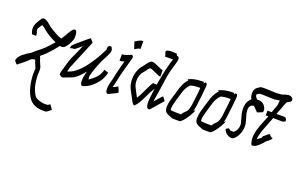

<svg xmlns="http://www.w3.org/2000/svg" viewBox="-145 -1263 3499 2263"><g transform="rotate(20 1605.0 -131.0)"><path d="M552 356 590 409Q575 426 557 439.5Q539 453 529 455Q522 456 515.5 456Q509 456 497 456Q370 456 313 372Q247 272 239 97Q238 84 240 62Q242 40 242 25Q242 20 243 18H241Q234 2 227 -16Q220 -34 211 -52H215Q212 -57 208.5 -64.5Q205 -72 203 -78Q201 -77 198 -77Q189 -77 178 -73.5Q167 -70 156 -65Q141 -50 127 -36.5Q113 -23 98 -11Q75 8 62.5 17.5Q50 27 44 32Q34 42 28.5 45.5Q23 49 15 49H14L-16 12Q-15 -8 0 -31.5Q15 -55 39 -75H40Q89 -115 133 -138Q141 -145 149 -152.5Q157 -160 165 -167H167V-168H166Q197 -194 221.5 -212.5Q246 -231 265 -249Q319 -305 359 -352Q316 -371 272.5 -396.5Q229 -422 202 -445Q190 -456 177.5 -466Q165 -476 146 -486Q144 -487 142 -487Q137 -483 131 -473Q115 -450 109 -438Q103 -426 103 -418Q103 -409 107 -400.5Q111 -392 114.5 -380Q118 -368 118 -345H64Q64 -354 60 -361.5Q56 -369 52.5 -382Q49 -395 49 -418Q49 -464 85 -517Q96 -534 107 -551.5Q118 -569 139 -569Q144 -569 159 -564Q179 -555 197.5 -540Q216 -525 237 -507Q247 -499 275.5 -481Q304 -463 340 -444Q376 -425 406 -415Q428 -445 445 -476Q450 -484 458.5 -500Q467 -516 478.5 -532.5Q490 -549 502 -560.5Q514 -572 525 -570Q542 -567 548 -546Q554 -525 554 -487Q554 -469 545 -444Q536 -419 522 -394.5Q508 -370 492.5 -352Q477 -334 464 -330Q453 -326 446 -326Q437 -326 422 -329Q371 -261 303 -192Q287 -176 271 -162.5Q255 -149 240 -137Q242 -134 245 -130Q248 -127 251.5 -116.5Q255 -106 257.5 -97Q260 -88 260 -88Q268 -72 274.5 -54Q281 -36 290 -18Q293 -12 294.5 0Q296 12 296 25Q296 44 294 63.5Q292 83 293 90Q297 169 312 225Q327 281 358 327Q372 347 413 361Q454 375 497 375Q519 375 523 374Q528 372 537 366Q546 360 549 356ZM143 -489Q143 -489 143 -489Q143 -489 143 -489ZM517 -490Q517 -490 518 -490Z M1013 -244 1063 -227H1065Q1036 -96 910 -9Q878 10 851 19.5Q824 29 819 19Q809 13 806 -5.5Q803 -24 804 -45Q805 -66 808 -82Q811 -98 812 -101Q815 -115 818 -128.5Q821 -142 825 -155Q795 -118 763 -86Q731 -54 698 -35L578 10Q565 10 559.5 6Q554 2 537 -9H536V-42Q545 -73 553 -98Q561 -123 566 -145Q580 -199 598.5 -242Q617 -285 637 -325.5Q657 -366 673 -413Q674 -416 676 -420Q635 -381 608.5 -362Q582 -343 582 -355L544 -346H542Q542 -362 545.5 -371.5Q549 -381 559.5 -391.5Q570 -402 591 -419.5Q612 -437 648 -469L649 -470Q675 -494 697 -510.5Q719 -527 732 -538H735L771 -497Q771 -496 760 -469.5Q749 -443 732 -401.5Q715 -360 695.5 -313.5Q676 -267 658.5 -225Q641 -183 630 -155.5Q619 -128 618 -125Q615 -112 611.5 -99.5Q608 -87 605 -76Q629 -82 652 -93.5Q675 -105 677 -107Q730 -141 782.5 -202.5Q835 -264 893 -362Q901 -376 908 -388Q920 -412 930 -431Q940 -450 947 -462Q949 -467 952 -473H953Q953 -485 953.5 -498Q954 -511 961 -520.5Q968 -530 985 -530Q998 -530 1006.5 -512.5Q1015 -495 1013 -474Q1011 -456 992 -418Q973 -380 944 -326Q919 -268 900 -215.5Q881 -163 868 -104Q874 -91 874 -71Q881 -74 881 -78H882Q938 -116 969.5 -155.5Q1001 -195 1010 -244Z M1327 -718V-620H1325Q1304 -620 1292.5 -612Q1281 -604 1260 -593H1257L1229 -680H1230Q1253 -691 1274 -704.5Q1295 -718 1325 -718ZM1268 -514Q1280 -503 1271 -471.5Q1262 -440 1246 -384Q1234 -342 1226.5 -314Q1219 -286 1213 -262.5Q1207 -239 1201.5 -211.5Q1196 -184 1187 -144Q1183 -129 1179 -114Q1175 -99 1172 -85Q1190 -94 1206 -101Q1222 -108 1234 -116L1261 -48Q1233 -30 1211 -20.5Q1189 -11 1175 -4Q1175 -4 1166 2Q1157 8 1145.5 9.5Q1134 11 1125 -0.5Q1116 -12 1116 -47Q1116 -82 1124.5 -113Q1133 -144 1137 -162Q1147 -206 1153.5 -235.5Q1160 -265 1166 -289Q1172 -313 1179 -340Q1186 -367 1197 -406Q1198 -409 1198.5 -411.5Q1199 -414 1200 -417Q1168 -406 1142 -406V-487Q1160 -487 1175.5 -491Q1191 -495 1219 -506Q1244 -516 1251 -519Q1258 -522 1268 -514Z M1770 -186 1805 -140Q1793 -127 1771.5 -102Q1750 -77 1727 -50Q1704 -23 1687 -4Q1670 15 1668 15Q1625 20 1625 -64Q1625 -89 1628 -112Q1631 -135 1632 -142Q1634 -167 1637 -191Q1640 -215 1643 -238Q1633 -218 1622.5 -201.5Q1612 -185 1611 -182Q1594 -150 1576 -111Q1558 -72 1536.5 -34.5Q1515 3 1488 29H1485Q1475 29 1467 20.5Q1459 12 1453 2Q1447 -8 1445 -13Q1413 -70 1385 -126Q1355 -181 1355 -254Q1355 -320 1382 -379Q1392 -403 1406 -420Q1420 -437 1433 -454Q1452 -481 1465 -496Q1478 -511 1493 -521Q1498 -526 1511 -526Q1526 -526 1547 -518.5Q1568 -511 1590 -500.5Q1612 -490 1630 -482.5Q1648 -475 1656 -475H1658V-394H1656Q1644 -394 1625 -402Q1606 -410 1584.5 -420Q1563 -430 1543 -438Q1523 -446 1511 -446Q1500 -437 1492.5 -428Q1485 -419 1471 -398Q1453 -375 1443.5 -364Q1434 -353 1431 -345Q1419 -319 1414.5 -298.5Q1410 -278 1410 -254Q1410 -230 1414 -212.5Q1418 -195 1427 -176Q1435 -158 1451.5 -127.5Q1468 -97 1484 -67Q1509 -103 1526.5 -143Q1544 -183 1566 -225Q1587 -270 1600 -287.5Q1613 -305 1613 -291H1650Q1661 -359 1674.5 -425.5Q1688 -492 1709 -568Q1710 -575 1716 -595Q1722 -615 1729 -635H1648Q1647 -635 1642 -633.5Q1637 -632 1632 -635Q1627 -638 1627 -651Q1629 -654 1624 -662.5Q1619 -671 1615.5 -681.5Q1612 -692 1618 -701.5Q1624 -711 1648 -715Q1671 -720 1696 -717.5Q1721 -715 1744 -715H1747L1756 -695H1755Q1781 -689 1786.5 -672.5Q1792 -656 1784 -626Q1776 -596 1762 -548Q1741 -482 1730.5 -418.5Q1720 -355 1711 -284.5Q1702 -214 1686 -125Q1682 -108 1681 -90Q1696 -108 1714 -128.5Q1732 -149 1747 -165Q1762 -181 1767 -186Z M2182 -512Q2205 -512 2205 -475Q2205 -462 2203 -450.5Q2201 -439 2200 -425Q2198 -391 2194 -357.5Q2190 -324 2186 -292Q2183 -268 2178 -225.5Q2173 -183 2163 -144Q2180 -165 2181.5 -161.5Q2183 -158 2174 -137.5Q2165 -117 2148.5 -89.5Q2132 -62 2111.5 -34.5Q2091 -7 2071 10Q2058 21 2051.5 21.5Q2045 22 2026 22Q2006 22 1983 21.5Q1960 21 1959 21Q1943 13 1921.5 6Q1900 -1 1884 -11Q1866 -22 1857.5 -41Q1849 -60 1851 -93Q1853 -131 1863 -168Q1873 -205 1878 -221Q1891 -260 1902.5 -303Q1914 -346 1932.5 -388Q1951 -430 1984 -465Q1971 -471 1974.5 -475Q1978 -479 2004 -489Q2036 -501 2073.5 -506Q2111 -511 2161 -511H2163L2162 -491L2181 -512ZM1965 -60Q1966 -60 1989.5 -59.5Q2013 -59 2033 -59H2039Q2055 -86 2072 -101Q2089 -116 2096 -126Q2104 -139 2110.5 -158.5Q2117 -178 2122.5 -210.5Q2128 -243 2133 -295Q2136 -328 2140.5 -361Q2145 -394 2146 -425Q2146 -428 2146 -430Q2103 -430 2072 -426Q2041 -422 2018 -413L2020 -412H2021Q1980 -368 1963.5 -315Q1947 -262 1929 -202Q1924 -181 1916 -151.5Q1908 -122 1905 -93Q1904 -78 1905.5 -72.5Q1907 -67 1913 -64Q1915 -64 1928 -62Q1941 -60 1965 -60Z M2563 -512Q2586 -512 2586 -475Q2586 -462 2584 -450.5Q2582 -439 2581 -425Q2579 -391 2575 -357.5Q2571 -324 2567 -292Q2564 -268 2559 -225.5Q2554 -183 2544 -144Q2561 -165 2562.5 -161.5Q2564 -158 2555 -137.5Q2546 -117 2529.5 -89.5Q2513 -62 2492.5 -34.5Q2472 -7 2452 10Q2439 21 2432.5 21.5Q2426 22 2407 22Q2387 22 2364 21.5Q2341 21 2340 21Q2324 13 2302.5 6Q2281 -1 2265 -11Q2247 -22 2238.5 -41Q2230 -60 2232 -93Q2234 -131 2244 -168Q2254 -205 2259 -221Q2272 -260 2283.5 -303Q2295 -346 2313.5 -388Q2332 -430 2365 -465Q2352 -471 2355.5 -475Q2359 -479 2385 -489Q2417 -501 2454.5 -506Q2492 -511 2542 -511H2544L2543 -491L2562 -512ZM2346 -60Q2347 -60 2370.5 -59.5Q2394 -59 2414 -59H2420Q2436 -86 2453 -101Q2470 -116 2477 -126Q2485 -139 2491.5 -158.5Q2498 -178 2503.5 -210.5Q2509 -243 2514 -295Q2517 -328 2521.5 -361Q2526 -394 2527 -425Q2527 -428 2527 -430Q2484 -430 2453 -426Q2422 -422 2399 -413L2401 -412H2402Q2361 -368 2344.5 -315Q2328 -262 2310 -202Q2305 -181 2297 -151.5Q2289 -122 2286 -93Q2285 -78 2286.5 -72.5Q2288 -67 2294 -64Q2296 -64 2309 -62Q2322 -60 2346 -60Z M3131 -170Q3149 -170 3148 -161.5Q3147 -153 3140 -145Q3133 -137 3133 -137Q3118 -125 3105 -115Q3092 -105 3081 -95V-96Q3078 -87 3063 -71Q3048 -55 3029 -38.5Q3010 -22 2994 -12Q2982 -5 2972.5 -4.5Q2963 -4 2959 -2Q2946 4 2938 -13Q2932 -29 2928.5 -48Q2925 -67 2925 -88Q2925 -140 2941.5 -196Q2958 -252 2979.5 -302.5Q3001 -353 3015 -390Q2997 -390 2982 -389V-449H3035Q3043 -474 3052 -499Q3061 -524 3071 -548L3078 -611L3011 -601L2872 -606Q2848 -606 2834.5 -605.5Q2821 -605 2806 -592Q2798 -587 2796 -585Q2794 -583 2795 -588Q2794 -581 2794 -578Q2794 -566 2802.5 -554Q2811 -542 2823 -530Q2832 -530 2842 -530Q2878 -530 2902.5 -509.5Q2927 -489 2936.5 -461.5Q2946 -434 2937 -413L2873 -387Q2873 -387 2873 -387Q2873 -387 2854 -406Q2851 -409 2842.5 -418Q2834 -427 2821 -440Q2819 -441 2817 -443Q2815 -445 2812 -447Q2780 -443 2769 -425Q2756 -406 2756 -378Q2756 -339 2771 -294.5Q2786 -250 2793 -212Q2793 -205 2794 -197Q2795 -189 2795 -181Q2795 -132 2774.5 -84.5Q2754 -37 2722 -11Q2708 0 2691 0Q2669 0 2646.5 -12.5Q2624 -25 2609 -43.5Q2594 -62 2594 -81L2626 -98Q2641 -88 2647 -82Q2653 -76 2671 -78Q2687 -80 2688 -77.5Q2689 -75 2688 -74Q2741 -115 2741 -181Q2741 -186 2740.5 -189.5Q2740 -193 2739 -199Q2736 -216 2727 -244.5Q2718 -273 2710 -307.5Q2702 -342 2702 -378Q2702 -403 2708.5 -429.5Q2715 -456 2724 -469Q2742 -496 2758 -509Q2750 -523 2745 -540.5Q2740 -558 2740 -578Q2740 -586 2741 -598Q2742 -610 2745 -616Q2753 -640 2765 -649.5Q2777 -659 2771 -654Q2790 -670 2801.5 -676.5Q2813 -683 2828 -684.5Q2843 -686 2872 -685L3011 -680Q3064 -682 3087 -688V-689Q3090 -689 3108.5 -696Q3127 -703 3150.5 -706Q3174 -709 3193 -697Q3217 -681 3212 -659Q3207 -637 3171 -625Q3165 -625 3158 -611.5Q3151 -598 3143.5 -578.5Q3136 -559 3130 -542Q3124 -525 3121 -517Q3113 -500 3106.5 -483Q3100 -466 3095 -449H3198Q3206 -449 3216 -437.5Q3226 -426 3226 -403L3198 -389H3151Q3131 -389 3112 -389Q3093 -389 3074 -390Q3069 -375 3065 -363Q3049 -320 3029 -271.5Q3009 -223 2994 -175.5Q2979 -128 2979 -89Q3011 -111 3021 -120.5Q3031 -130 3031 -133.5Q3031 -137 3031.5 -141Q3032 -145 3046 -156Q3061 -169 3074.5 -180Q3088 -191 3100 -200Z"/></g></svg>

Font: Syne
Style: Italic
Weight: 400
Italic angle: -9°
Designer: Lucas Descroix
Foundry: Bonjour Monde
Version: Version 2.000; ttfautohint (v1.8.3)